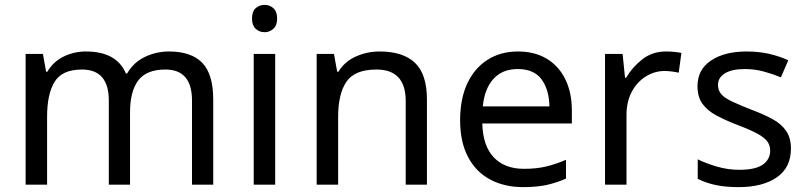

<svg xmlns="http://www.w3.org/2000/svg" viewBox="-20 -757 3307 787"><path d="M673 -546Q764 -546 809 -499.5Q854 -453 854 -349V0H767V-345Q767 -472 658 -472Q580 -472 546.5 -427Q513 -382 513 -296V0H426V-345Q426 -472 316 -472Q235 -472 204 -422Q173 -372 173 -278V0H85V-536H156L169 -463H174Q199 -505 241.5 -525.5Q284 -546 332 -546Q458 -546 496 -456H501Q528 -502 574.5 -524Q621 -546 673 -546Z M1065 -737Q1085 -737 1100.5 -723.5Q1116 -710 1116 -681Q1116 -653 1100.5 -639Q1085 -625 1065 -625Q1043 -625 1028 -639Q1013 -653 1013 -681Q1013 -710 1028 -723.5Q1043 -737 1065 -737ZM1108 -536V0H1020V-536Z M1536 -546Q1632 -546 1681 -499.5Q1730 -453 1730 -349V0H1643V-343Q1643 -472 1523 -472Q1434 -472 1400 -422Q1366 -372 1366 -278V0H1278V-536H1349L1362 -463H1367Q1393 -505 1439 -525.5Q1485 -546 1536 -546Z M2103 -546Q2172 -546 2221.5 -516Q2271 -486 2297.5 -431.5Q2324 -377 2324 -304V-251H1957Q1959 -160 2003.5 -112.5Q2048 -65 2128 -65Q2179 -65 2218.5 -74.5Q2258 -84 2300 -102V-25Q2259 -7 2219 1.5Q2179 10 2124 10Q2048 10 1989.5 -21Q1931 -52 1898.5 -113.5Q1866 -175 1866 -264Q1866 -352 1895.5 -415Q1925 -478 1978.5 -512Q2032 -546 2103 -546ZM2102 -474Q2039 -474 2002.5 -433.5Q1966 -393 1959 -321H2232Q2231 -389 2200 -431.5Q2169 -474 2102 -474Z M2710 -546Q2725 -546 2742.5 -544.5Q2760 -543 2773 -540L2762 -459Q2749 -462 2733.5 -464Q2718 -466 2704 -466Q2663 -466 2627 -443.5Q2591 -421 2569.5 -380.5Q2548 -340 2548 -286V0H2460V-536H2532L2542 -438H2546Q2572 -482 2613 -514Q2654 -546 2710 -546Z M3222 -148Q3222 -70 3164 -30Q3106 10 3008 10Q2952 10 2911.5 1Q2871 -8 2840 -24V-104Q2872 -88 2917.5 -74.5Q2963 -61 3010 -61Q3077 -61 3107 -82.5Q3137 -104 3137 -140Q3137 -160 3126 -176Q3115 -192 3086.5 -208Q3058 -224 3005 -244Q2953 -264 2916 -284Q2879 -304 2859 -332Q2839 -360 2839 -404Q2839 -472 2894.5 -509Q2950 -546 3040 -546Q3089 -546 3131.5 -536.5Q3174 -527 3211 -510L3181 -440Q3147 -454 3110 -464Q3073 -474 3034 -474Q2980 -474 2951.5 -456.5Q2923 -439 2923 -409Q2923 -387 2936 -371.5Q2949 -356 2979.5 -341.5Q3010 -327 3061 -307Q3112 -288 3148 -268Q3184 -248 3203 -219.5Q3222 -191 3222 -148Z"/></svg>

Font: Noto Sans Tai Le
Style: Regular
Weight: 400
Designer: Monotype Design Team
Foundry: Monotype Imaging Inc.
Version: Version 2.002; ttfautohint (v1.8.4.7-5d5b)